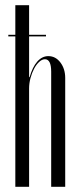

<svg xmlns="http://www.w3.org/2000/svg" viewBox="-20 -719 302 739"><path d="M94 -422Q105 -461 123.5 -482Q142 -503 166 -503Q194 -503 212.5 -478.5Q231 -454 231 -419V0H177V-443Q177 -491 153 -491Q142 -491 131 -481Q120 -471 111.5 -455Q103 -439 97.5 -419Q92 -399 92 -378V0H39V-699H92V-422ZM12 -585H157V-579H12Z"/></svg>

Font: Moniqa Cond Display
Style: Regular
Weight: 400
Width: 3
Designer: Rajesh Rajput
Foundry: Rajesh Rajput
Version: Version 1.000